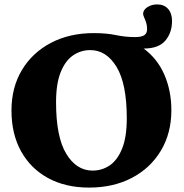

<svg xmlns="http://www.w3.org/2000/svg" viewBox="-20 -835 833 870"><path d="M405 -685Q463 -685 505.2 -676Q547.5 -667 591 -667Q622 -667 634.2 -675.8Q646.5 -684.5 646.5 -702.5Q646.5 -726 637.2 -746.2Q628 -766.5 628.5 -773Q629 -790.5 648.2 -802.8Q667.5 -815 692 -815Q723.5 -815 741.5 -794.8Q759.5 -774.5 759.5 -740Q759.5 -686.5 729 -650.8Q698.5 -615 631 -615Q693 -569.5 724.8 -496.5Q756.5 -423.5 756.5 -336Q756.5 -231.5 709 -152.2Q661.5 -73 577.5 -29Q493.5 15 383.5 15Q277 15 198 -28Q119 -71 75.5 -149.5Q32 -228 32 -334Q32 -439 79.5 -518Q127 -597 211.2 -641Q295.5 -685 405 -685ZM399.5 -62Q443 -62 478 -86.2Q513 -110.5 533.8 -162.8Q554.5 -215 554.5 -298.5Q554.5 -455.5 508.2 -531.8Q462 -608 389 -608Q346 -608 310.8 -583.8Q275.5 -559.5 254.8 -507.5Q234 -455.5 234 -371.5Q234 -214.5 280.2 -138.2Q326.5 -62 399.5 -62Z"/></svg>

Font: Newsreader 16pt ExtraBold
Style: Regular
Weight: 800
Designer: Hugues Gentile
Foundry: Production Type
Version: Version 1.003; ttfautohint (v1.8.3)